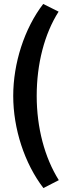

<svg xmlns="http://www.w3.org/2000/svg" viewBox="-20 -721 326 973"><path d="M200 232 278 192C206 77 166 -74 166 -235C166 -397 205 -549 277 -662L199 -701C103 -576 47 -400 47 -235C47 -69 104 107 200 232Z"/></svg>

Font: Ronzino Medium
Style: Regular
Weight: 500
Designer: Nunzio Mazzaferro
Foundry: Collletttivo
Version: Version 1.000;Glyphs 3.3 (3337)